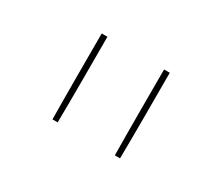

<svg xmlns="http://www.w3.org/2000/svg" viewBox="-70 -927 739 640"><g transform="rotate(30 300.0 -607.0)"><path d="M170 -442Q169 -524 169 -606.5Q169 -689 169 -772H191Q191 -689 191 -606.5Q191 -524 190 -442ZM410 -442Q409 -524 409 -606.5Q409 -689 409 -772H431Q431 -689 431 -606.5Q431 -524 430 -442Z"/></g></svg>

Font: Zed Sans Thin Extended
Style: Regular
Weight: 100
Width: 7
Designer: Belleve Invis
Foundry: Belleve Invis
Version: Version 1.0.0; ttfautohint (v1.8.4)